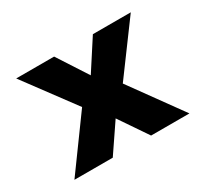

<svg xmlns="http://www.w3.org/2000/svg" viewBox="-103 -621 827 772"><g transform="rotate(-30 310.0 -235.0)"><path d="M216 -238 44 -470H220L310 -331L400 -470H576L405 -238L577 0H399L310 -131L221 0H43Z"/></g></svg>

Font: Kreadon
Style: Regular
Weight: 400
Designer: kohakuno
Foundry: StudioGnu
Version: Version 1.000;Glyphs 3.1.2 (3151)